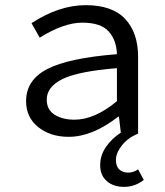

<svg xmlns="http://www.w3.org/2000/svg" viewBox="-20 -518 640 744"><path d="M161.1 -131.8Q161.1 -92.8 191.7 -73.5Q222.2 -54.2 268.1 -54.2Q347.2 -54.2 433.1 -126V-253.9Q283.2 -241.7 222.2 -211.7Q161.1 -181.6 161.1 -131.8ZM81.1 -126Q81.1 -208 163.1 -250.5Q245.1 -293 433.1 -308.1Q431.2 -363.3 400.6 -396.7Q370.1 -430.2 298.8 -430.2Q227.5 -430.2 133.8 -372.1L102.1 -428.2Q209 -498 312 -498Q415 -498 465.1 -444.6Q515.1 -391.1 515.1 -297.9V0Q475.1 16.1 452.1 45.7Q429.2 75.2 429.2 101.1Q429.2 127 442.6 138.9Q456.1 150.9 476.6 150.9Q497.1 150.9 515.1 138.2L537.1 179.2Q502.9 206.1 460.9 206.1Q418.9 206.1 393.6 183.6Q368.2 161.1 368.2 122.1Q368.2 83 391.6 50Q415 17.1 448.2 -3.9L440.9 -65.9H438Q337.9 12.2 246.1 12.2Q175.3 12.2 128.2 -25.4Q81.1 -63 81.1 -126Z"/></svg>

Font: SourceCodePro-Regular
Style: Regular
Weight: 400
Monospace: yes
Designer: Paul D. Hunt
Foundry: Adobe Systems Incorporated
Version: Version 1.009;PS 1.000;hotconv 1.0.70;makeotf.lib2.5.5900